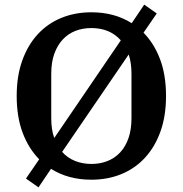

<svg xmlns="http://www.w3.org/2000/svg" viewBox="-20 -763 788 828"><path d="M92 7 149 -76Q103 -123 77.5 -191Q52 -259 52 -349Q52 -435 76 -502Q100 -569 143 -615.5Q186 -662 245 -686Q304 -710 374 -710Q474 -710 548 -663L602 -743L656 -705L599 -622Q645 -575 670.5 -507Q696 -439 696 -349Q696 -263 672 -196Q648 -129 605 -82.5Q562 -36 503 -12Q444 12 374 12Q274 12 200 -35L146 45ZM501 -589Q454 -642 374 -642Q336 -642 304.5 -629.5Q273 -617 250 -592Q227 -567 214 -530.5Q201 -494 201 -445V-253Q201 -203 214 -168ZM374 -56Q412 -56 443.5 -68.5Q475 -81 498 -105.5Q521 -130 534 -167Q547 -204 547 -253V-445Q547 -492 535 -528L248 -108Q271 -82 303.5 -69Q336 -56 374 -56Z"/></svg>

Font: IBM Plex Serif SemiBold
Style: Regular
Weight: 600
Designer: Mike Abbink, Paul van der Laan, Pieter van Rosmalen
Foundry: Bold Monday
Version: Version 2.5